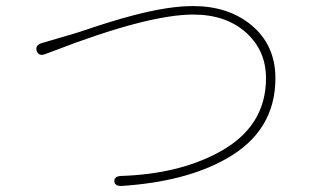

<svg xmlns="http://www.w3.org/2000/svg" viewBox="-20 -646 1040 633"><path d="M382 -33Q358 -32 357 -48Q356 -65 380 -66Q566 -72 698 -142Q857 -226 857 -388Q857 -478 793 -537Q726 -598 617 -598Q467 -598 154 -477L130 -468Q108 -459 101 -478Q95 -497 118 -504L227 -536Q238 -539 249 -543Q352 -578 418 -595Q535 -626 616 -626Q733 -626 809 -563Q888 -497 888 -388Q888 -213 725 -122Q592 -47 382 -33Z"/></svg>

Font: Resource Han Rounded KR ExtraLight
Style: Regular
Weight: 250
Designer: Cyano Hao (round all glyphs); Ryoko NISHIZUKA 西塚涼子 (kana, bopomofo & ideographs); Paul D. Hunt (Latin, Greek & Cyrillic)
Foundry: Cyano Hao
Version: 0.990